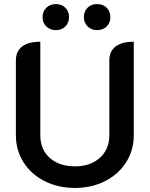

<svg xmlns="http://www.w3.org/2000/svg" viewBox="-20 -914 735 943"><path d="M58 -250V-617Q58 -662 88.5 -685.5Q119 -709 178 -709V-250Q178 -180 224.5 -138.5Q271 -97 348 -97Q424 -97 470.5 -139Q517 -181 517 -250V-617Q517 -662 547.5 -685.5Q578 -709 637 -709V-250Q637 -176 599.5 -117Q562 -58 496 -24.5Q430 9 348 9Q265 9 199 -24.5Q133 -58 95.5 -117Q58 -176 58 -250ZM189 -829Q189 -858 207.5 -876Q226 -894 255 -894Q283 -894 301 -876Q319 -858 319 -829Q319 -802 301 -784Q283 -766 255 -766Q226 -766 207.5 -784Q189 -802 189 -829ZM392 -829Q392 -858 410 -876Q428 -894 457 -894Q486 -894 504 -876Q522 -858 522 -829Q522 -802 504 -784Q486 -766 457 -766Q429 -766 410.5 -784Q392 -802 392 -829Z"/></svg>

Font: K2D SemiBold
Style: Regular
Weight: 600
Designer: Katatrad Aksorn Co.,Ltd.
Foundry: Cadson Demak Co.,Ltd.
Version: Version 1.000; ttfautohint (v1.6)